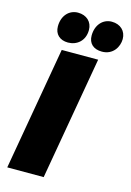

<svg xmlns="http://www.w3.org/2000/svg" viewBox="-136 -988 718 1054"><g transform="rotate(15 223.0 -460.5)"><path d="M16 0H223L345 -700H138ZM160 -748C210 -748 254 -782 254 -844C254 -890 221 -921 172 -921C122 -921 84 -881 84 -820C84 -776 113 -748 160 -748ZM353 -748C416 -748 446 -800 446 -844C446 -890 413 -921 364 -921C314 -921 276 -880 276 -819C276 -775 304 -748 353 -748Z"/></g></svg>

Font: Fixel Display Black
Style: Italic
Weight: 900
Italic angle: -10°
Designer: AlfaBravo + MacPaw
Foundry: Kyrylo Tkachov, Marchela Mozhyna, Serhii Makarenko, Maria Weinstein, Zakhar Kryvoshyya
Version: Version 1.210;Glyphs 3.2 (3217)